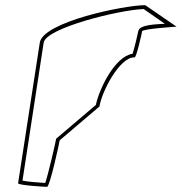

<svg xmlns="http://www.w3.org/2000/svg" viewBox="-20 -723 703 743"><path d="M50 -14C49 -6 152 0 162 0C173 0 210 -172 211 -180L365 -311C374 -370 443 -501 499 -501H501C508 -501 528 -591 530 -602C532 -612 671 -620 663 -620L542 -703C460 -703 146 -638 134 -558ZM67 -24 149 -558C158 -615 443 -685 536 -688L618 -631C590 -629 519 -629 515 -602C514 -596 500 -535 493 -515C423 -504 363 -376 351 -317L197 -186L196 -180C195 -172 167 -49 155 -15C133 -16 85 -20 67 -24Z"/></svg>

Font: Ampere
Style: OuLnIta
Weight: 400
Version: Version 1